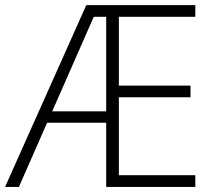

<svg xmlns="http://www.w3.org/2000/svg" viewBox="-21 -734 848 754"><path d="M746.1 0H396V-252H164.1L53.2 0H-1L317.9 -713.9H746.1V-668H445.8V-397.9H727.1V-352.1H445.8V-45.9H746.1ZM184.1 -296.9H396V-668H347.2Z"/></svg>

Font: CAA NEO Sans Light
Style: Regular
Weight: 300
Version: Version 1.10